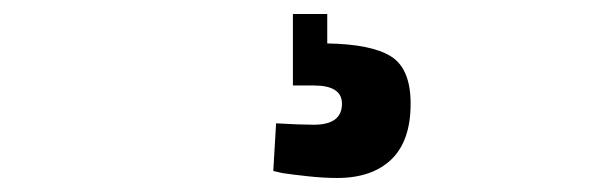

<svg xmlns="http://www.w3.org/2000/svg" viewBox="-20 -21 873 274"><path d="M566 127Q566 180 538.5 206.5Q511 233 461 233Q442 233 419 230.5Q396 228 383 226L370 223L374 155Q408 157 428 157Q468 157 468 127Q468 101 428 101H398V-1H447V41Q510 42 538 59.5Q566 77 566 127Z"/></svg>

Font: TypoPRO Titillium Text
Style: 800 wt
Weight: 800
Designer: Accademia di Belle Arti di Urbino and others
Foundry: Accademia di Belle Arti di Urbino and others.
Version: Version 25.000